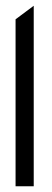

<svg xmlns="http://www.w3.org/2000/svg" viewBox="-20 -656 181 666"><path d="M34 -10H97V-636L34 -589Z"/></svg>

Font: Charger Sport
Style: LitNrw
Weight: 300
Designer: Jasper
Foundry: Cannot Into Space Fonts
Version: Version 1.1